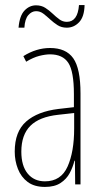

<svg xmlns="http://www.w3.org/2000/svg" viewBox="-20 -726 406 756"><path d="M177 -537Q240 -537 268.5 -496.5Q297 -456 297 -358V0H276L275 -93H273Q267 -68 254.5 -44.5Q242 -21 218.5 -5.5Q195 10 157 10Q115 10 89 -9.5Q63 -29 50.5 -61Q38 -93 38 -129Q38 -208 83 -247.5Q128 -287 210 -297L271 -304V-355Q271 -445 249 -478.5Q227 -512 177 -512Q159 -512 135 -506Q111 -500 83 -483L72 -505Q123 -537 177 -537ZM209 -274Q135 -266 99.5 -230.5Q64 -195 64 -129Q64 -73 89 -42.5Q114 -12 157 -12Q220 -12 246 -70Q272 -128 272 -220V-281ZM53 -617Q57 -664 76.5 -684.5Q96 -705 122 -705Q143 -705 158.5 -695Q174 -685 187 -672.5Q200 -660 213.5 -650Q227 -640 243 -640Q286 -640 291 -706H313Q312 -660 291.5 -638.5Q271 -617 243 -617Q222 -617 206.5 -627Q191 -637 177.5 -649.5Q164 -662 151 -672Q138 -682 122 -682Q105 -682 91.5 -666.5Q78 -651 76 -617Z"/></svg>

Font: Noto Sans Gujarati UI ExtraCondensed Thin
Style: Regular
Weight: 100
Width: 2
Designer: Jelle Bosma - Monotype Design Team, Universal Thirst
Foundry: Monotype Imaging Inc.
Version: Version 2.106; ttfautohint (v1.8.4.7-5d5b)